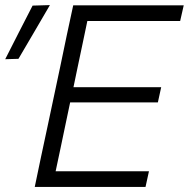

<svg xmlns="http://www.w3.org/2000/svg" viewBox="-30 -734 741 754"><path d="M106.5 0Q118.5 -59.5 130.5 -115Q142.5 -170.5 156.5 -236.5L206.5 -472Q220.5 -540.5 232.5 -596.8Q244.5 -653 257.5 -713H691.5L677.5 -651.5H313Q303.5 -606.5 294.2 -561.8Q285 -517 274 -466L258.5 -391.5H603L590 -332H245.5L227.5 -246.5Q217 -195.5 207.5 -151Q198 -106.5 188.5 -61.5H555L541.5 0ZM-9.5 -501.5Q18 -555.5 44.5 -607.8Q71 -660 98 -712L166 -714Q134.5 -660 104 -607.8Q73.5 -555.5 42.5 -503Z"/></svg>

Font: Commissioner Light
Style: Italic
Weight: 300
Italic angle: -12°
Designer: Kostas Bartsokas
Foundry: Kostas Bartsokas
Version: Version 1.000; ttfautohint (v1.8.3)